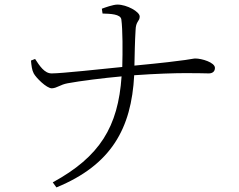

<svg xmlns="http://www.w3.org/2000/svg" viewBox="-20 -770 1040 837"><path d="M115 -506C117 -485 119 -465 127 -450C137 -431 183 -385 206 -385C229 -386 242 -401 275 -407C328 -417 432 -430 510 -437C495 -217 415 -87 210 25L226 47C465 -51 553 -210 565 -442C763 -456 858 -450 890 -450C906 -450 917 -458 917 -474C917 -498 859 -515 832 -515C816 -515 818 -508 566 -484C567 -531 568 -591 571 -638C572 -679 589 -676 589 -698C589 -719 533 -750 492 -750C473 -750 437 -737 424 -732L427 -711C460 -710 506 -709 509 -685C515 -641 515 -545 513 -478C424 -469 248 -450 206 -450C174 -449 152 -484 133 -513Z"/></svg>

Font: Noto Serif CJK HK Light
Style: Regular
Weight: 300
Designer: Ryoko NISHIZUKA 西塚涼子 (kana & ideographs); Frank Grießhammer (Latin, Greek & Cyrillic); Wenlong ZHANG 张文龙 (bopomofo); San
Foundry: Adobe
Version: Version 2.001;hotconv 1.1.0;makeotfexe 2.6.0